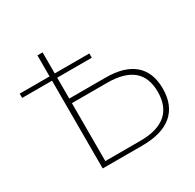

<svg xmlns="http://www.w3.org/2000/svg" viewBox="-160 -917 1108 1091"><g transform="rotate(-30 394.0 -371.0)"><path d="M248 -439V-576H475V-604H248V-742H214V-604H18V-576H214V0H475C646 0 737 -77 737 -223C737 -364 651 -439 487 -439ZM248 -29V-409H478C629 -409 703 -347 703 -221C703 -94 627 -29 478 -29Z"/></g></svg>

Font: Talent ExtraLight
Style: Regular
Weight: 200
Designer: Mike Powis
Version: Version 1.001;hotconv 1.0.109;makeotfexe 2.5.65596